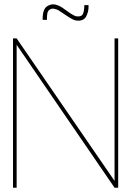

<svg xmlns="http://www.w3.org/2000/svg" viewBox="-20 -880 617 900"><path d="M375 -856V-847Q375 -831 369.5 -816.5Q364 -802 344 -803Q335 -803 327 -807.5Q319 -812 312 -816Q302 -823 293.5 -829Q285 -835 275 -842Q260 -853 241.5 -858Q223 -863 205 -853Q195 -848 189.5 -838.5Q184 -829 182 -817.5Q180 -806 180 -795V-787H200V-795Q200 -806 202 -817.5Q204 -829 213 -835Q222 -841 233 -839Q244 -837 254 -832Q265 -825 277 -816.5Q289 -808 302 -800Q313 -793 323.5 -788Q334 -783 346 -783Q374 -783 384.5 -804Q395 -825 395 -847V-856ZM534 -700H517V-32L58 -700H41V0H58V-670L517 0H534Z"/></svg>

Font: Advent Pro Thin
Style: Regular
Weight: 250
Version: Version 3.000